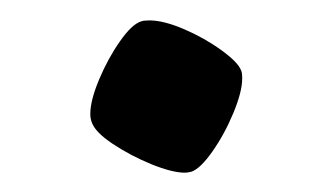

<svg xmlns="http://www.w3.org/2000/svg" viewBox="-20 -161 332 192"><path d="M165 11.7Q152.3 11.7 131.3 3.2Q110.4 -5.4 92.8 -17.1Q75.2 -28.8 71.8 -38.6Q70.3 -42.5 70.3 -46.9Q70.3 -60.5 79.1 -81.5Q87.9 -102.5 99.9 -119.6Q111.8 -136.7 121.1 -139.6Q123.5 -140.6 129.4 -140.6Q143.6 -140.6 164.1 -131.8Q184.6 -123 201.4 -110.8Q218.3 -98.6 221.2 -90.3Q222.2 -88.4 222.2 -82.5Q222.2 -69.3 213.4 -48.1Q204.6 -26.9 192.4 -9.5Q180.2 7.8 171.4 10.7Q167.5 11.7 165 11.7Z"/></svg>

Font: Vesper Libre Medium
Style: Regular
Weight: 500
Designer: Robert Keller & Kimya Gandhi
Foundry: Mota Italic
Version: Version 1.058